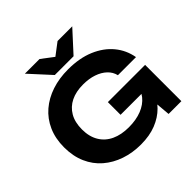

<svg xmlns="http://www.w3.org/2000/svg" viewBox="-237 -1194 1433 1433"><g transform="rotate(-45 480.0 -477.5)"><path d="M837 -325Q835 -257 810 -195.5Q785 -134 738 -86.5Q691 -39 622 -11.5Q553 16 461 16Q373 16 296.5 -10Q220 -36 162 -86Q104 -136 72 -209Q40 -282 40 -375Q40 -468 72.5 -541Q105 -614 163.5 -664Q222 -714 300.5 -740Q379 -766 472 -766Q593 -766 682.5 -728Q772 -690 826.5 -624Q881 -558 896 -472H705Q695 -514 663 -544Q631 -574 582.5 -590.5Q534 -607 472 -607Q397 -607 343 -580.5Q289 -554 259 -502.5Q229 -451 229 -375Q229 -299 261 -246Q293 -193 351 -166Q409 -139 488 -139Q565 -139 623.5 -162Q682 -185 716.5 -228Q751 -271 756 -331ZM510 -249V-383H903V0H768L742 -300L780 -249ZM571 -806H373L222 -971H377L514 -867H430L567 -971H722Z"/></g></svg>

Font: Unbounded SemiBold
Style: Regular
Weight: 600
Designer: Luke Prowse, Jean-Baptiste Morizot, Fátima Lázaro, Florian Runge
Foundry: NaN
Version: Version 1.700